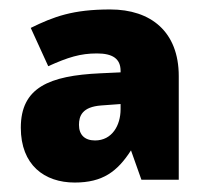

<svg xmlns="http://www.w3.org/2000/svg" viewBox="-20 -742 437 406"><path d="M213 -722C134 -722 94 -707 45 -683L82 -602C124 -621 150 -629 185 -629C218 -629 235 -618 235 -592V-589L192 -587C84 -582 24 -557 24 -472C24 -393 74 -356 138 -356C197 -356 228 -379 257 -424L279 -362H358V-581C358 -675 299 -722 213 -722ZM194 -519 235 -522V-511C235 -477 217 -445 181 -445C159 -445 147 -457 147 -478C147 -497 154 -516 194 -519Z"/></svg>

Font: Noto Sans Lao UI Blk
Style: Regular
Weight: 900
Designer: Monotype Design Team
Foundry: Monotype Imaging Inc.
Version: Version 2.000